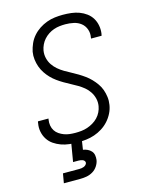

<svg xmlns="http://www.w3.org/2000/svg" viewBox="-139 -829 878 1134"><g transform="rotate(-15 300.0 -261.5)"><path d="M251 8Q225 8 198.5 5Q172 2 148.5 -6.5Q125 -15 104.5 -29Q84 -43 70.5 -64Q57 -85 52 -110.5Q47 -136 52 -162Q52 -165 52.5 -167.5Q53 -170 54 -173H118Q118 -171 117.5 -169Q117 -167 117 -166Q114 -148 117 -130.5Q120 -113 129 -99Q138 -85 152 -75.5Q166 -66 182 -60Q198 -54 215.5 -52Q233 -50 251 -50Q269 -50 287.5 -52Q306 -54 324 -60Q342 -66 359 -76Q376 -86 389.5 -100Q403 -114 411.5 -131.5Q420 -149 423 -167Q427 -191 421.5 -213.5Q416 -236 403.5 -255Q391 -274 374 -288Q357 -302 337.5 -313.5Q318 -325 298 -335.5Q278 -346 258.5 -357.5Q239 -369 221 -382Q203 -395 187.5 -411Q172 -427 159.5 -446Q147 -465 139.5 -486Q132 -507 129 -530.5Q126 -554 130 -578Q135 -602 145.5 -626Q156 -650 173.5 -670Q191 -690 213 -704.5Q235 -719 259.5 -728Q284 -737 309 -740Q334 -743 358 -743Q384 -743 409.5 -740Q435 -737 458 -728.5Q481 -720 500.5 -705.5Q520 -691 532.5 -670.5Q545 -650 549.5 -624.5Q554 -599 550 -574Q549 -571 548.5 -568.5Q548 -566 548 -564H483Q484 -565 484 -567Q484 -569 484 -571Q489 -596 480.5 -620Q472 -644 453 -659Q434 -674 409 -679.5Q384 -685 358 -685Q341 -685 323 -683Q305 -681 287.5 -675Q270 -669 254 -658.5Q238 -648 225.5 -634Q213 -620 205 -603Q197 -586 194 -569Q190 -545 195.5 -522Q201 -499 213.5 -480.5Q226 -462 243 -447.5Q260 -433 279.5 -421.5Q299 -410 319 -399.5Q339 -389 358 -377.5Q377 -366 395 -353Q413 -340 428.5 -324Q444 -308 457 -289.5Q470 -271 477.5 -250Q485 -229 488 -205.5Q491 -182 487 -158Q483 -132 471 -108Q459 -84 441 -64Q423 -44 400 -29.5Q377 -15 352 -6.5Q327 2 301.5 5Q276 8 251 8ZM107 220 117 162H217Q224 162 231 161Q238 160 244.5 157.5Q251 155 256.5 150Q262 145 264 138Q264 138 264 138Q264 138 264 138Q265 131 261 125.5Q257 120 251 117.5Q245 115 238.5 114Q232 113 225 113H192L211 0H276L267 58Q281 60 294 66Q307 72 316.5 82.5Q326 93 328.5 107.5Q331 122 329 137Q326 156 314 174Q302 192 284 202.5Q266 213 246.5 216.5Q227 220 207 220Z"/></g></svg>

Font: Iosevka Curly LtExObl
Style: Regular
Weight: 300
Width: 7
Italic angle: -9°
Monospace: yes
Designer: Belleve Invis
Foundry: Belleve Invis
Version: Version 11.1.0; ttfautohint (v1.8.3)